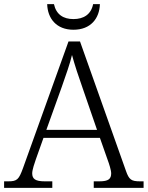

<svg xmlns="http://www.w3.org/2000/svg" viewBox="-22 -916 720 936"><path d="M336 -771C420 -771 463 -826 465 -896H432C422 -845 385 -823 336 -823C287 -823 252 -845 241 -896H208C210 -826 253 -771 336 -771ZM-2 0H233V-32H196C150 -32 135 -44 135 -71C135 -88 147 -123 153 -140L190 -244H465L503 -136C509 -120 520 -87 520 -71C520 -44 507 -32 463 -32H435V0H678V-32H661C618 -32 607 -40 592 -83L368 -714H312L90 -96C70 -41 61 -32 19 -32H-2ZM204 -283 279 -492C298 -546 320 -608 329 -648C341 -603 362 -539 382 -483L451 -283Z"/></svg>

Font: Noto Serif Tamil Light
Style: Italic
Weight: 300
Italic angle: -12°
Designer: Indian Type Foundry, Tom Grace, and the Monotype Design Team
Foundry: Monotype Imaging Inc.
Version: Version 2.003